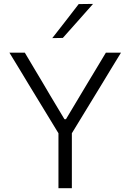

<svg xmlns="http://www.w3.org/2000/svg" viewBox="-20 -990 684 1010"><path d="M287.5 0V-289L131.5 -545Q107 -586 83.5 -624.5Q60 -663 29.5 -713H110.5Q140 -663 161.5 -627.2Q183 -591.5 201.8 -559.8Q220.5 -528 243.5 -489L319 -363H327L400 -485Q424 -525.5 444 -558.5Q464 -591.5 485.8 -627.8Q507.5 -664 537 -713H616.5Q590 -670 564.5 -628Q539 -586 514.5 -545.5L358 -289V0ZM255 -789.5Q290.5 -834.5 325 -879.2Q359.5 -924 394 -968.5L469.5 -969.5Q429 -923.5 389.5 -879.2Q350 -835 310.5 -790.5Z"/></svg>

Font: Commissioner Light
Style: Regular
Weight: 300
Designer: Kostas Bartsokas
Foundry: Kostas Bartsokas
Version: Version 1.000; ttfautohint (v1.8.3)